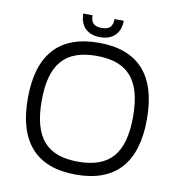

<svg xmlns="http://www.w3.org/2000/svg" viewBox="-88 -891 924 981"><g transform="rotate(10 373.5 -400.5)"><path d="M370 -676C165 -676 61 -561 61 -334C61 -107 165 8 370 8C575 8 679 -107 679 -334C679 -561 575 -676 370 -676ZM370 -59C206 -59 133 -144 133 -334C133 -523 206 -608 370 -608C534 -608 607 -523 607 -334C607 -144 534 -59 370 -59ZM427 -809C427 -770 410 -753 370 -753C330 -753 313 -770 313 -809H265C265 -744 304 -705 370 -705C436 -705 475 -744 475 -809H427Z"/></g></svg>

Font: Maven Pro
Style: Regular
Weight: 400
Designer: Joe Prince
Foundry: Joe Prince
Version: Version 1.003